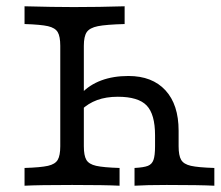

<svg xmlns="http://www.w3.org/2000/svg" viewBox="-20 -591 702 611"><path d="M548.4 -175V-125.8Q548.4 -96 556.5 -82.3Q564.5 -68.5 587.5 -63.3Q610.5 -58.1 662.1 -56.5V0Q616.9 -2.4 510.5 -2.4Q445.2 -2.4 408.1 0V-56.5Q437.9 -58.1 450.8 -63.3Q463.7 -68.5 468.5 -82.3Q473.4 -96 473.4 -125.8V-160.5Q473.4 -227.4 446.8 -255.2Q420.2 -283.1 354.8 -283.1Q317.7 -283.1 289.1 -272.6Q260.5 -262.1 238.7 -241.1V-293.5Q264.5 -321 302.4 -335.1Q340.3 -349.2 388.7 -349.2Q464.5 -349.2 506.5 -303.6Q548.4 -258.1 548.4 -175ZM246.8 -445.2V-125.8Q246.8 -96 254.8 -82.3Q262.9 -68.5 285.9 -63.3Q308.9 -58.1 360.5 -56.5V0Q315.3 -2.4 209.7 -2.4Q102.4 -2.4 58.1 0V-56.5Q109.7 -58.1 132.7 -63.3Q155.6 -68.5 163.7 -82.3Q171.8 -96 171.8 -125.8V-445.2Q171.8 -475 163.7 -488.7Q155.6 -502.4 132.7 -507.7Q109.7 -512.9 58.1 -514.5V-571Q150 -568.5 214.5 -568.5Q294.4 -568.5 376.6 -571V-514.5Q317.7 -512.9 291.5 -507.7Q265.3 -502.4 256 -488.7Q246.8 -475 246.8 -445.2Z"/></svg>

Font: Playfair Micro SmCond SmLight
Style: Regular
Weight: 360
Width: 4
Designer: Claus Eggers Sørensen
Foundry: Claus Eggers Sørensen
Version: Version 2.100;Glyphs 3.2 (3219)